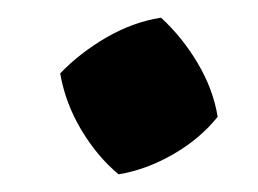

<svg xmlns="http://www.w3.org/2000/svg" viewBox="-20 -382 292 217"><path d="M114 -185Q90 -205 72 -235Q54 -265 48 -299Q70 -322 100 -339.5Q130 -357 162 -362Q186 -340 203.5 -310.5Q221 -281 226 -250Q206 -225 175.5 -207.5Q145 -190 114 -185Z"/></svg>

Font: Piazzolla SC
Style: Bold Italic
Weight: 700
Italic angle: -11.3°
Designer: Juan Pablo del Peral
Foundry: Huerta Tipografica
Version: Version 1.330